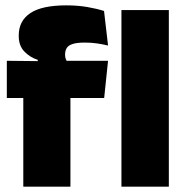

<svg xmlns="http://www.w3.org/2000/svg" viewBox="-20 -697 696 717"><path d="M228 -677Q269.5 -677 306 -670.8Q342.5 -664.5 368.5 -656L383.5 -527Q364.5 -531.5 343 -534.8Q321.5 -538 296.5 -538Q266.5 -538 250.5 -532.5Q234.5 -527 228.8 -517Q223 -507 223 -493.5V-492.5Q223 -482.5 226.2 -475Q229.5 -467.5 234.5 -460.5L121 -456.5V-473.5Q91.5 -483 70.8 -504.8Q50 -526.5 50 -562.5V-565Q50 -619 93.2 -648Q136.5 -677 228 -677ZM67 0V-420.5H243V0ZM5.5 -331V-470L145 -468.5L211 -470H383.5L369 -331ZM433.5 0V-659.5H610.5V0Z"/></svg>

Font: Anek Gujarati ExtraBold
Style: Regular
Weight: 800
Version: Version 1.003